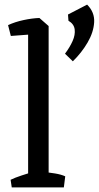

<svg xmlns="http://www.w3.org/2000/svg" viewBox="-20 -813 429 833"><path d="M102 0V-698L151 -735L191 -700V0ZM31 0 26 -33Q44 -42 74.5 -52Q105 -62 124 -67L110 0ZM164 0 165 -67Q191 -65 218.5 -60.5Q246 -56 263 -48L257 0ZM27 -657 15 -704Q45 -718 82.5 -726Q120 -734 151 -735L164 -710L120 -664ZM296 -547 262 -580Q283 -608 295 -635Q307 -662 304 -685.5Q301 -709 277 -723L275 -750L358 -793Q391 -760 388.5 -716.5Q386 -673 360 -628.5Q334 -584 296 -547Z"/></svg>

Font: Eczar
Style: Regular
Weight: 400
Designer: Vaibhav Singh
Foundry: Rosetta Type Foundry
Version: Version 2.000